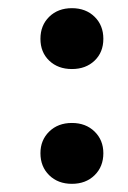

<svg xmlns="http://www.w3.org/2000/svg" viewBox="-20 -437 314 470"><path d="M156 13Q122 13 100.5 -8Q79 -29 79 -62Q79 -94 100.5 -115Q122 -136 156 -136Q190 -136 211.5 -115Q233 -94 233 -62Q233 -29 211.5 -8Q190 13 156 13ZM156 -268Q122 -268 100.5 -288.5Q79 -309 79 -342Q79 -375 100.5 -396Q122 -417 156 -417Q190 -417 211.5 -396Q233 -375 233 -342Q233 -309 211.5 -288.5Q190 -268 156 -268Z"/></svg>

Font: Junicode VF
Style: Regular
Weight: 400
Designer: Peter S. Baker
Version: Version 2.213